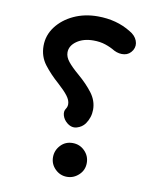

<svg xmlns="http://www.w3.org/2000/svg" viewBox="-83 -766 706 864"><g transform="rotate(10 270.0 -334.5)"><path d="M445.8 -661.6Q471.7 -647 480.5 -624.3Q489.3 -601.6 477.5 -580.6Q463.9 -558.1 440.4 -554.7Q417 -551.3 393.6 -563Q372.6 -575.7 348.4 -583.7Q324.2 -591.8 293.9 -591.8Q248 -591.8 217.8 -570.6Q187.5 -549.3 187.5 -519Q187.5 -498 204.1 -477.3Q220.7 -456.5 253.4 -428.7Q293.5 -394.5 319.6 -359.9Q345.7 -325.2 345.7 -284.7Q345.7 -249 324.7 -218.8Q311 -200.2 287.6 -193.4Q264.2 -186.5 242.2 -204.6Q226.1 -217.8 220.7 -236.3Q215.3 -254.9 224.6 -268.1Q231 -277.3 231 -289.6Q231 -307.6 215.8 -327.4Q200.7 -347.2 170.9 -374Q132.3 -407.7 104.2 -444.3Q76.2 -481 76.2 -529.3Q76.2 -577.6 105.7 -616.9Q135.3 -656.2 184.6 -679.2Q233.9 -702.1 293.9 -702.1Q380.4 -702.1 445.8 -661.6ZM205.1 -43.5Q205.1 -74.2 226.8 -97.7Q248.5 -121.1 281.7 -121.1Q314 -121.1 336.7 -98.4Q359.4 -75.7 359.4 -43.5Q359.4 -10.7 335.9 11.2Q312.5 33.2 281.7 33.2Q250.5 33.2 227.8 10.7Q205.1 -11.7 205.1 -43.5Z"/></g></svg>

Font: Mikhak-FD SemiBold
Style: Regular
Weight: 600
Designer: Amin Abedi
Version: Version 3.2